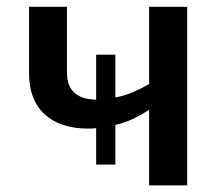

<svg xmlns="http://www.w3.org/2000/svg" viewBox="-20 -561 669 581"><path d="M546.4 -540.5V0H431.2V-228.5Q407.7 -213.4 382.8 -201.4Q357.9 -189.5 329.1 -183.1V-63H271V-173.3Q265.1 -172.4 259 -172.1Q252.9 -171.9 246.1 -171.9Q162.1 -171.9 115 -215.3Q67.9 -258.8 67.9 -339.4V-540.5H182.6V-344.2Q182.6 -300.3 205.1 -280.3Q227.5 -260.3 271 -259.3V-395.5H329.1V-266.1Q355.5 -271 380.6 -281.5Q405.8 -292 431.2 -306.6V-540.5Z"/></svg>

Font: Open Sans SemiBold
Style: Regular
Weight: 600
Designer: Monotype Design Team
Foundry: Monotype Imaging Inc.
Version: Version 3.003; ttfautohint (v1.8.4)